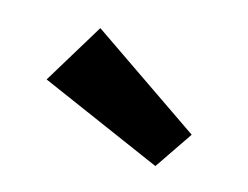

<svg xmlns="http://www.w3.org/2000/svg" viewBox="-47 -826 468 363"><g transform="rotate(15 187.0 -644.5)"><path d="M111 -757 38 -637 279 -532 330 -607Z"/></g></svg>

Font: Exo 2 Extra Bold
Style: Regular
Weight: 800
Designer: Natanael Gama
Version: Version 1.001;PS 001.001;hotconv 1.0.88;makeotf.lib2.5.64775